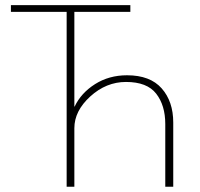

<svg xmlns="http://www.w3.org/2000/svg" viewBox="-20 -710 760 730"><path d="M21.5 -665V-690.4H475.6V-665H262.7V-304.7H263.7Q288.1 -356.4 341.3 -390.1Q394.5 -423.8 462.9 -423.8Q550.8 -423.8 594.7 -374Q638.7 -324.2 638.7 -244.1V0H608.4V-238.3Q608.4 -309.6 573.7 -354Q539.1 -398.4 459 -398.4Q383.8 -398.4 323.2 -343.3Q262.7 -288.1 262.7 -222.7V0H233.4V-665Z"/></svg>

Font: Gothic A1 Thin
Style: Regular
Weight: 250
Designer: HanYang I&C Co.,Ltd.
Foundry: HanYang I&C Co.,Ltd.
Version: Version 2.50